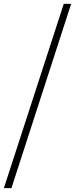

<svg xmlns="http://www.w3.org/2000/svg" viewBox="-22 -844 387 991"><path d="M-2 127 307.1 -824.2H345.2L37.1 127Z"/></svg>

Font: Trueno UltraLight
Style: Regular
Weight: 250
Designer: Julieta Ulanovsky
Foundry: Julieta Ulanovsky
Version: Version 3.001b | FøM Fix